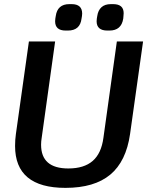

<svg xmlns="http://www.w3.org/2000/svg" viewBox="-20 -901 750 930"><path d="M53 -194Q53 -224 57 -252L120 -700H247L182 -234Q179 -216 179 -200Q179 -85 311 -85Q387 -85 429 -121.5Q471 -158 481 -234L546 -700H673L610 -252Q591 -119 514 -55Q437 9 297 9Q53 9 53 -194ZM247 -798Q247 -807 248 -811L250 -823Q258 -881 316 -881H327Q378 -881 378 -835Q378 -827 377 -823L375 -811Q368 -753 309 -753H298Q247 -753 247 -798ZM448 -798Q448 -807 449 -811L451 -823Q455 -851 471.5 -866Q488 -881 517 -881H528Q579 -881 579 -837Q579 -828 578 -823L577 -811Q568 -753 510 -753H500Q448 -753 448 -798Z"/></svg>

Font: Krub SemiBold
Style: Italic
Weight: 600
Italic angle: -8°
Designer: Ekaluck Peanpanawate
Foundry: Cadson Demak Co.,Ltd.
Version: Version 1.000; ttfautohint (v1.6)